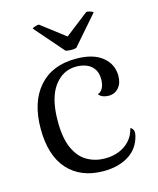

<svg xmlns="http://www.w3.org/2000/svg" viewBox="-110 -794 726 885"><g transform="rotate(-15 252.5 -352.0)"><path d="M275.6 12.9Q167.1 12.9 105.7 -54.5Q44.2 -122 44.2 -250.8Q44.2 -376.3 106.7 -448.5Q169.2 -520.8 283.5 -520.8Q366.1 -520.8 409.7 -485.2Q453.4 -449.6 453.4 -394.4Q453.4 -359.3 435 -338Q416.5 -316.7 386.8 -316.7Q373.8 -316.7 361.1 -321.1Q348.4 -325.5 340.1 -336.4Q357.3 -342.8 365.1 -359.7Q372.9 -376.6 372.9 -399.9Q372.9 -430.2 359.5 -449.2Q346.1 -468.2 324.2 -476.9Q302.3 -485.5 275.7 -485.5Q211.4 -485.5 170.3 -429.3Q129.3 -373.1 129.3 -263.2Q129.3 -181.6 151.9 -133Q174.5 -84.3 212.6 -63.1Q250.7 -41.9 296.6 -41.9Q332.6 -41.9 362.8 -53.7Q393 -65.4 414.5 -88.8Q436 -112.3 444.1 -147Q454 -143 458.2 -131.7Q462.5 -120.5 454.4 -95.2Q437.7 -42.2 389.9 -14.7Q342.2 12.9 275.6 12.9ZM160.2 -717 274.3 -629.6 387 -717Q393.4 -717 404.8 -713.7Q416.2 -710.3 418.8 -705.8L299.2 -568.4Q293.2 -566.5 283.7 -565.7Q274.3 -565 264.4 -566Q254.5 -566.9 248.5 -568.4L128.8 -705.8Q130.3 -710.3 142.3 -713.7Q154.4 -717 160.2 -717Z"/></g></svg>

Font: Arima Thin
Style: Regular
Weight: 100
Designer: Joana Correia and Natanael Gama
Foundry: NDISCOVER
Version: Version 1.101;gftools[0.9.23]